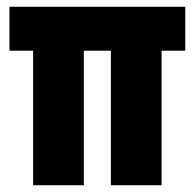

<svg xmlns="http://www.w3.org/2000/svg" viewBox="-20 -548 576 568"><path d="M78 0V-398H8V-528H528V-398H458V0H308V-398H228V0Z"/></svg>

Font: Bricolage Grotesque 12pt Condensed ExtraBold
Style: Regular
Weight: 800
Width: 3
Designer: Mathieu Triay
Foundry: Atelier Triay
Version: Version 1.001; ttfautohint (v1.8.4.7-5d5b);gftools[0.9.33.de